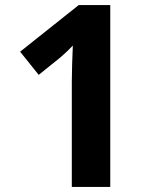

<svg xmlns="http://www.w3.org/2000/svg" viewBox="-20 -734 612 754"><path d="M413 0V-714H289L59 -531L132 -440L214 -506C233 -522 259 -547 266 -555C264 -512 262 -447 262 -413V0Z"/></svg>

Font: Noto Sans Arabic UI
Style: Bold
Weight: 700
Designer: Monotype Design Team, Nadine Chahine and Nizar Qandah
Foundry: Monotype Imaging Inc.
Version: Version 2.010